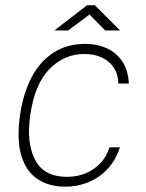

<svg xmlns="http://www.w3.org/2000/svg" viewBox="-20 -692 548 722"><path d="M226.5 10Q164 10 121 -18.8Q78 -47.5 60.2 -106.8Q42.5 -166 55 -257Q66.5 -338 97.5 -398.8Q128.5 -459.5 179.8 -493.2Q231 -527 302 -527Q345.5 -527 381.2 -510.8Q417 -494.5 439.5 -461.5Q462 -428.5 464.5 -378H425Q424.5 -412 408.2 -437Q392 -462 363.5 -475.5Q335 -489 297 -489Q221.5 -489 165.8 -432.2Q110 -375.5 93.5 -257Q79 -154 112.2 -90.5Q145.5 -27 232 -27Q270 -27 302.5 -40.5Q335 -54 358.2 -79Q381.5 -104 391.5 -138H431Q414.5 -88 382.8 -55Q351 -22 310.5 -6Q270 10 226.5 10ZM184.5 -577.5 307.5 -672.5H336.5L431.5 -577.5H375.5L316.5 -637.5L236.5 -577.5Z"/></svg>

Font: Public Sans Thin Thin
Style: Italic
Weight: 250
Italic angle: -8°
Version: Version 2.001